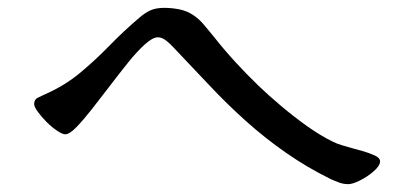

<svg xmlns="http://www.w3.org/2000/svg" viewBox="-20 -605 1040 489"><path d="M948 -194Q948 -183 932 -169Q916 -155 897 -145.5Q878 -136 867 -136Q855 -136 844 -140Q833 -144 822 -149Q763 -178 709 -215.5Q655 -253 606 -297Q557 -341 512.5 -388.5Q468 -436 423 -483Q413 -494 404 -501Q399 -505 393.5 -507.5Q388 -510 382 -510Q369 -510 349 -492Q329 -474 306.5 -446Q284 -418 260 -386.5Q236 -355 214 -327Q192 -299 174.5 -281Q157 -263 146 -263Q139 -263 125.5 -272Q112 -281 99 -294Q86 -307 76.5 -320Q67 -333 67 -340Q67 -352 77 -356.5Q87 -361 95 -365Q145 -387 184 -419.5Q223 -452 259 -489Q295 -526 335 -560Q350 -573 364 -579Q378 -585 398 -585Q418 -585 437.5 -581Q457 -577 473 -566Q489 -555 501 -540Q513 -525 525 -511Q551 -478 579.5 -447Q608 -416 638 -387Q663 -363 695.5 -335.5Q728 -308 762.5 -283.5Q797 -259 828 -244Q840 -238 853 -234.5Q866 -231 879 -227Q886 -225 902.5 -220.5Q919 -216 933.5 -209.5Q948 -203 948 -194Z"/></svg>

Font: Kaisei Opti Medium
Style: Regular
Weight: 500
Designer: Font-Kai, 金井和夫
Foundry: KAZUO KANAI
Version: Version 5.003